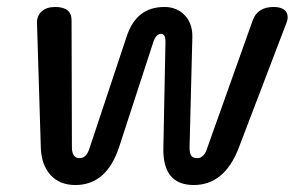

<svg xmlns="http://www.w3.org/2000/svg" viewBox="-20 -520 853 550"><path d="M97 -95 86 -453Q85 -474 99 -487Q113 -500 138 -500Q185 -500 185 -462L186 -97Q186 -83 191.5 -75Q197 -67 207 -67Q218 -67 225 -74Q232 -81 237 -97L342 -413Q356 -457 383 -478.5Q410 -500 451 -500Q487 -500 509.5 -476Q532 -452 531 -413L523 -97Q523 -82 527.5 -74.5Q532 -67 545 -67Q565 -67 574 -97L704 -462Q718 -500 764 -500Q783 -500 793.5 -492.5Q804 -485 804 -471Q804 -462 800 -453L663 -94Q622 10 535 10Q445 10 448 -98L454 -399Q454 -412 451 -417.5Q448 -423 441 -423Q427 -423 419 -399L321 -98Q285 10 196 10Q151 10 125 -18.5Q99 -47 97 -95Z"/></svg>

Font: Kodchasan Medium
Style: Italic
Weight: 500
Italic angle: -10°
Version: Version 1.000; ttfautohint (v1.6)